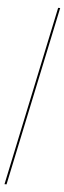

<svg xmlns="http://www.w3.org/2000/svg" viewBox="-60 -789 315 938"><g transform="rotate(5 98.0 -319.5)"><path d="M0 121H10L196 -760H186Z"/></g></svg>

Font: Noto Serif Display ExtraCondensed Light
Style: Regular
Weight: 300
Width: 2
Designer: Monotype Design Team
Foundry: Monotype Imaging Inc.
Version: Version 2.009